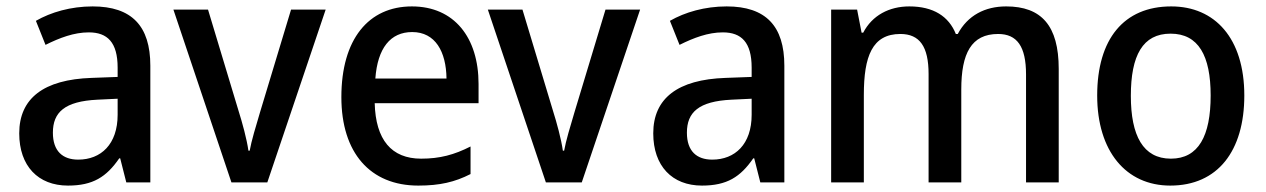

<svg xmlns="http://www.w3.org/2000/svg" viewBox="-20 -569 3950 599"><path d="M269 -549C201 -549 139 -531 92 -504L122 -429C166 -451 211 -468 257 -468C315 -468 347 -437 347 -358V-329L266 -326C116 -321 40 -262 40 -153C40 -51 99 10 192 10C270 10 312 -17 352 -75H355L374 0H449V-364C449 -488 391 -549 269 -549ZM284 -258 347 -261V-211C347 -119 295 -71 224 -71C176 -71 145 -97 145 -155C145 -219 182 -253 284 -258Z M702 0H814L996 -539H888L791 -218C779 -178 764 -128 759 -99H755C750 -135 736 -186 724 -224L629 -539H521Z M1265 -549C1130 -549 1045 -447 1045 -266C1045 -92 1135 10 1285 10C1352 10 1399 -1 1448 -26V-112C1397 -86 1352 -74 1294 -74C1201 -74 1152 -133 1149 -247H1473V-307C1473 -452 1397 -549 1265 -549ZM1266 -469C1338 -469 1372 -408 1373 -324H1151C1158 -419 1198 -469 1266 -469Z M1683 0H1795L1977 -539H1869L1772 -218C1760 -178 1745 -128 1740 -99H1736C1731 -135 1717 -186 1705 -224L1610 -539H1502Z M2247 -549C2179 -549 2117 -531 2070 -504L2100 -429C2144 -451 2189 -468 2235 -468C2293 -468 2325 -437 2325 -358V-329L2244 -326C2094 -321 2018 -262 2018 -153C2018 -51 2077 10 2170 10C2248 10 2290 -17 2330 -75H2333L2352 0H2427V-364C2427 -488 2369 -549 2247 -549ZM2262 -258 2325 -261V-211C2325 -119 2273 -71 2202 -71C2154 -71 2123 -97 2123 -155C2123 -219 2160 -253 2262 -258Z M3119 -549C3053 -549 2999 -521 2968 -463H2962C2940 -518 2892 -549 2817 -549C2754 -549 2701 -521 2673 -467H2668L2654 -539H2573V0H2675V-273C2675 -393 2701 -463 2789 -463C2849 -463 2877 -424 2877 -338V0H2979V-290C2979 -402 3010 -463 3094 -463C3153 -463 3181 -424 3181 -337V0H3283V-354C3283 -489 3229 -549 3119 -549Z M3862 -271C3862 -450 3770 -549 3634 -549C3486 -549 3403 -447 3403 -271C3403 -97 3493 10 3631 10C3779 10 3862 -98 3862 -271ZM3508 -270C3508 -396 3545 -464 3632 -464C3719 -464 3757 -395 3757 -271C3757 -145 3719 -74 3633 -74C3546 -74 3508 -146 3508 -270Z"/></svg>

Font: Noto Sans Devanagari SemiCondensed Medium
Style: Regular
Weight: 500
Width: 4
Designer: Jelle Bosma - Monotype Design Team
Foundry: Monotype Imaging Inc.
Version: Version 2.004